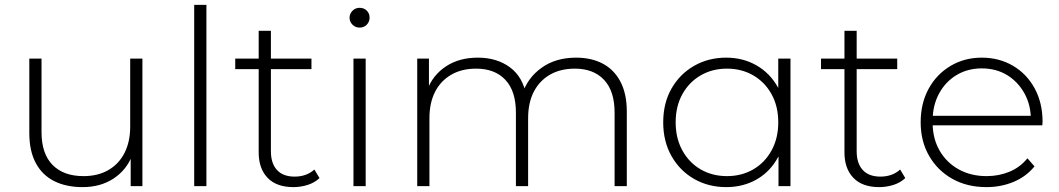

<svg xmlns="http://www.w3.org/2000/svg" viewBox="-20 -762 4337 786"><path d="M318 4Q251 4 202 -20.5Q153 -45 126.5 -94.5Q100 -144 100 -217V-522H150V-221Q150 -133 195 -87Q240 -41 322 -41Q381 -41 424 -66Q467 -91 490 -136.5Q513 -182 513 -244V-522H563V0H515V-145L522 -128Q499 -67 445.5 -31.5Q392 4 318 4Z M775 0V-742H825V0Z M1181 4Q1112 4 1075.5 -34Q1039 -72 1039 -138V-636H1089V-143Q1089 -93 1114 -66Q1139 -39 1186 -39Q1235 -39 1267 -68L1288 -33Q1268 -14 1239.5 -5Q1211 4 1181 4ZM943 -479V-522H1255V-479Z M1427 0V-522H1477V0ZM1452 -649Q1435 -649 1423 -661Q1411 -673 1411 -689Q1411 -706 1423 -718Q1435 -730 1452 -730Q1470 -730 1481.5 -718.5Q1493 -707 1493 -690Q1493 -673 1481.5 -661Q1470 -649 1452 -649Z M2338 -526Q2401 -526 2447.5 -501.5Q2494 -477 2520 -427.5Q2546 -378 2546 -305V0H2496V-301Q2496 -389 2453 -435Q2410 -481 2333 -481Q2274 -481 2231 -456Q2188 -431 2165 -386Q2142 -341 2142 -278V0H2092V-301Q2092 -389 2049 -435Q2006 -481 1929 -481Q1870 -481 1827 -456Q1784 -431 1761 -386Q1738 -341 1738 -278V0H1688V-522H1736V-378L1729 -394Q1752 -455 1806 -490.5Q1860 -526 1936 -526Q2014 -526 2067.5 -486.5Q2121 -447 2135 -369L2118 -376Q2139 -443 2197 -484.5Q2255 -526 2338 -526Z M2953 4Q2880 4 2821.5 -29.5Q2763 -63 2729 -123Q2695 -183 2695 -261Q2695 -340 2729 -399.5Q2763 -459 2821.5 -492.5Q2880 -526 2953 -526Q3022 -526 3077.5 -494Q3133 -462 3165.5 -403Q3198 -344 3198 -261Q3198 -180 3166 -120Q3134 -60 3078.5 -28Q3023 4 2953 4ZM2956 -41Q3016 -41 3063.5 -68.5Q3111 -96 3138.5 -146Q3166 -196 3166 -261Q3166 -327 3138.5 -376.5Q3111 -426 3063.5 -453.5Q3016 -481 2956 -481Q2896 -481 2848.5 -453.5Q2801 -426 2773.5 -376.5Q2746 -327 2746 -261Q2746 -196 2773.5 -146Q2801 -96 2848.5 -68.5Q2896 -41 2956 -41ZM3167 0V-171L3176 -262L3166 -353V-522H3216V0Z M3579 4Q3510 4 3473.5 -34Q3437 -72 3437 -138V-636H3487V-143Q3487 -93 3512 -66Q3537 -39 3584 -39Q3633 -39 3665 -68L3686 -33Q3666 -14 3637.5 -5Q3609 4 3579 4ZM3341 -479V-522H3653V-479Z M4018 4Q3939 4 3878.5 -30Q3818 -64 3783.5 -124Q3749 -184 3749 -261Q3749 -339 3781.5 -398.5Q3814 -458 3871 -492Q3928 -526 3999 -526Q4070 -526 4126.5 -493Q4183 -460 4215.5 -400.5Q4248 -341 4248 -263Q4248 -260 4247.5 -256.5Q4247 -253 4247 -249H3786V-288H4220L4200 -269Q4201 -330 4174.5 -378.5Q4148 -427 4103 -454.5Q4058 -482 3999 -482Q3941 -482 3895.5 -454.5Q3850 -427 3824 -378.5Q3798 -330 3798 -268V-259Q3798 -195 3826.5 -145.5Q3855 -96 3905 -68.5Q3955 -41 4019 -41Q4069 -41 4112.5 -59Q4156 -77 4186 -114L4215 -81Q4181 -39 4129.5 -17.5Q4078 4 4018 4Z"/></svg>

Font: MOST Montserrat Light
Style: Regular
Weight: 300
Designer: Julieta Ulanovsky
Foundry: Julieta Ulanovsky
Version: Version 8.000;March 11, 2024;FontCreator 15.0.0.2926 64-bit